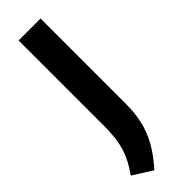

<svg xmlns="http://www.w3.org/2000/svg" viewBox="-252 -603 751 751"><g transform="rotate(-45 123.0 -228.0)"><path d="M79 139.5 -1 89Q23 55.5 37 24.2Q51 -7 56.8 -41.8Q62.5 -76.5 62.5 -120.5V-595H184V-121.5Q184 -72 174 -28.8Q164 14.5 140.8 55.8Q117.5 97 79 139.5Z"/></g></svg>

Font: Encode Sans SC Condensed SemiBold
Style: Regular
Weight: 600
Width: 3
Designer: Multiple Designers
Foundry: Impallari Type
Version: Version 3.002